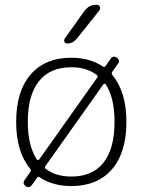

<svg xmlns="http://www.w3.org/2000/svg" viewBox="-20 -773 600 808"><path d="M280 -490Q191 -490 144 -431.5Q97 -373 97 -260Q97 -160 135 -102Q137 -99 140 -99.5Q143 -100 145 -102L389 -446Q394 -453 387 -458Q344 -490 280 -490ZM415 -418 171 -74Q166 -67 173 -62Q216 -30 280 -30Q369 -30 415.5 -88.5Q462 -147 462 -260Q462 -362 425 -418Q423 -421 420 -420.5Q417 -420 415 -418ZM108 -50Q112 -56 107 -63Q48 -134 48 -260Q48 -389 109 -459.5Q170 -530 280 -530Q358 -530 413 -493Q419 -488 424 -495L446 -526Q457 -541 472 -530Q487 -519 476 -504L452 -470Q448 -464 453 -457Q512 -386 512 -260Q512 -131 451 -60.5Q390 10 280 10Q202 10 147 -27Q141 -32 136 -25L114 6Q103 21 88 10Q73 -1 84 -16ZM336 -728Q355 -753 386 -753Q396 -753 400 -744.5Q404 -736 398 -729L303 -610Q286 -590 263 -590Q255 -590 251.5 -596.5Q248 -603 252 -610Z"/></svg>

Font: Rounded Mplus 1c Light
Style: Regular
Weight: 300
Version: Version 1.059.20150529